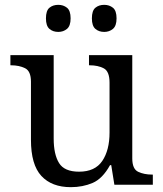

<svg xmlns="http://www.w3.org/2000/svg" viewBox="-20 -764 675 794"><path d="M273 10Q194 10 151 -36.5Q108 -83 108 -186V-426Q108 -470 83.5 -482Q59 -494 26 -494H23V-536H202V-191Q202 -126 224 -90Q246 -54 307 -54Q373 -54 403 -98.5Q433 -143 433 -216V-422Q433 -469 409 -481.5Q385 -494 351 -494H348V-536H527V-109Q527 -65 551.5 -53.5Q576 -42 609 -42H612V0H453L440 -81H435Q404 -25 363 -7.5Q322 10 273 10ZM411 -632Q389 -632 374.5 -644.5Q360 -657 360 -688Q360 -720 374.5 -732Q389 -744 411 -744Q432 -744 447 -732Q462 -720 462 -688Q462 -657 447 -644.5Q432 -632 411 -632ZM221 -632Q199 -632 184.5 -644.5Q170 -657 170 -688Q170 -720 184.5 -732Q199 -744 221 -744Q242 -744 257 -732Q272 -720 272 -688Q272 -657 257 -644.5Q242 -632 221 -632Z"/></svg>

Font: Noto Serif Ahom
Style: Regular
Weight: 400
Designer: Monotype Design Team
Foundry: Monotype Imaging Inc.
Version: Version 2.007; ttfautohint (v1.8.4.7-5d5b)